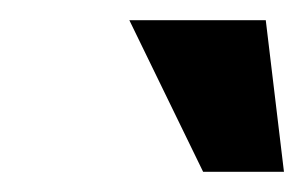

<svg xmlns="http://www.w3.org/2000/svg" viewBox="-20 -720 301 190"><path d="M181 -550 108 -700H243L261 -550Z"/></svg>

Font: Scada
Style: Bold Italic
Weight: 700
Italic angle: -10°
Version: Version 4.000